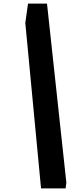

<svg xmlns="http://www.w3.org/2000/svg" viewBox="-20 -896 412 1062"><path d="M240 -876 347 114 343 146H207L120 -769L135 -876Z"/></svg>

Font: Chau Philomene One
Style: Italic
Weight: 400
Designer: Vicente Lamonaca
Foundry: TipoType
Version: Version 1.001